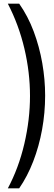

<svg xmlns="http://www.w3.org/2000/svg" viewBox="-20 -820 294 1040"><path d="M84 200Q128.5 135.5 160 54Q191.5 -27.5 208 -118.5Q224.5 -209.5 224.5 -302.5Q224.5 -389 209 -478Q193.5 -567 162.5 -649.8Q131.5 -732.5 84 -800H22.5Q82 -685 112.2 -556.5Q142.5 -428 142.5 -300Q142.5 -172.5 111.8 -41Q81 90.5 22.5 200Z"/></svg>

Font: Big Shoulders Stencil Text
Style: Regular
Weight: 400
Designer: Patric King
Foundry: XO Type Co
Version: Version 1.000